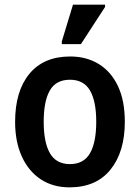

<svg xmlns="http://www.w3.org/2000/svg" viewBox="-20 -796 602 826"><path d="M517 -272Q517 -143 455.5 -66.5Q394 10 279 10Q208 10 155.5 -24.5Q103 -59 74 -122.5Q45 -186 45 -272Q45 -404 106.5 -478.5Q168 -553 282 -553Q352 -553 405 -520.5Q458 -488 487.5 -425.5Q517 -363 517 -272ZM168 -272Q168 -183 195 -136.5Q222 -90 281 -90Q340 -90 367 -136.5Q394 -183 394 -272Q394 -361 367 -407Q340 -453 281 -453Q221 -453 194.5 -407Q168 -361 168 -272ZM246 -606V-618L294 -776H432V-766L328 -606Z"/></svg>

Font: Noto Sans SemiCondensed SemiBold
Style: Regular
Weight: 600
Width: 4
Designer: Monotype Design Team
Foundry: Monotype Imaging Inc.
Version: Version 2.013; ttfautohint (v1.8.4.7-5d5b)